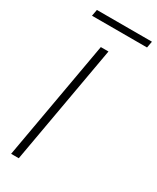

<svg xmlns="http://www.w3.org/2000/svg" viewBox="-216 -917 802 979"><g transform="rotate(30 185.0 -427.0)"><path d="M34 0 158 -700H203L79 0ZM39 -816 46 -854H370L363 -816Z"/></g></svg>

Font: DM Sans 12pt ExtraLight
Style: Italic
Weight: 250
Italic angle: -10°
Version: Version 4.004;gftools[0.9.30]